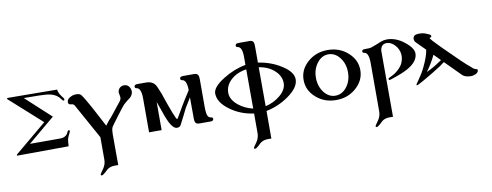

<svg xmlns="http://www.w3.org/2000/svg" viewBox="-95 -1449 6214 2424"><g transform="rotate(-10 3012.0 -237.0)"><path d="M739 -581C743 -583 745 -587 745 -593C745 -600 742 -608 736 -615C721 -634 708 -651 699 -667C684 -692 677 -714 677 -731L36 -736V-721L445 -354L46 -21C36 -13 31 -7 31 -3C31 1 35 3 44 3L695 -1C698 -31 700 -55 701 -74C703 -90 708 -108 717 -127L739 -172C746 -187 745 -197 736 -200C727 -203 719 -197 713 -182C696 -138 660 -116 605 -116H220L564 -404L243 -699L435 -697C506 -696 557 -691 588 -683C641 -670 682 -642 711 -599C722 -583 731 -577 739 -581Z M1590 -592C1574 -623 1550 -638 1517 -638C1472 -638 1436 -604 1436 -559C1436 -546 1446 -513 1446 -498C1446 -479 1440 -462 1427 -446L1278 -259C1271 -256 1247 -228 1208 -175C1119 -346 1053 -469 1009 -542C991 -573 978 -592 971 -601C960 -621 937 -631 903 -631C882 -631 864 -628 849 -622C804 -605 782 -581 782 -550C782 -545 783 -541 784 -537C789 -524 800 -518 819 -517C838 -516 852 -509 861 -494L1110 -44V244C1110 274 1103 303 1089 330C1082 345 1069 364 1052 387C1039 404 1032 416 1032 422C1032 430 1036 434 1045 434C1055 434 1070 425 1091 406L1127 372C1155 351 1187 341 1222 341H1271L1270 -51C1270 -86 1273 -114 1280 -135C1285 -148 1316 -192 1374 -268C1429 -341 1464 -385 1479 -401C1517 -434 1546 -457 1567 -472C1590 -495 1601 -521 1601 -548C1601 -563 1597 -577 1590 -592Z M2532 -47C2513 -50 2499 -58 2491 -71C2479 -92 2473 -133 2473 -192V-315V-548C2473 -578 2468 -599 2457 -610C2448 -619 2432 -624 2409 -624H2272C2244 -624 2230 -615 2230 -597C2230 -584 2237 -576 2252 -574C2291 -569 2311 -522 2311 -435C2256 -350 2219 -291 2199 -256C2139 -152 2108 -100 2106 -100C2092 -99 2045 -219 1964 -459C1939 -522 1921 -562 1909 -577C1885 -608 1848 -624 1799 -624H1686C1659 -624 1646 -615 1646 -596C1646 -583 1653 -576 1667 -574C1706 -569 1726 -522 1726 -435V2H1887V-359L1899 -325C1941 -200 1973 -117 1994 -77C2024 -21 2054 7 2084 7C2107 7 2123 -1 2133 -17C2176 -100 2211 -168 2237 -223L2311 -343L2312 -74C2312 -13 2330 2 2375 2H2513C2540 2 2553 -7 2553 -26C2553 -38 2546 -45 2532 -47Z M3665 -336C3665 -401 3618 -462 3523 -521C3436 -576 3339 -611 3232 -626V-838C3232 -898 3216 -913 3169 -913H3033C3006 -913 2993 -904 2993 -886C2993 -873 3000 -866 3014 -864C3053 -859 3072 -813 3072 -726V-625C2973 -607 2876 -569 2782 -510C2683 -448 2633 -390 2633 -336C2633 -259 2679 -188 2771 -121C2859 -56 2960 -17 3073 -2V251C3073 280 3066 309 3053 336C3045 351 3033 370 3016 393C3003 410 2996 422 2996 427C2996 435 3000 439 3008 439C3019 439 3034 430 3055 411L3090 378C3118 357 3150 347 3185 347H3233V-6C3336 -27 3431 -67 3518 -128C3616 -196 3665 -265 3665 -336ZM3508 -315C3508 -259 3479 -207 3421 -159C3368 -114 3305 -84 3233 -67L3232 -567C3314 -554 3380 -524 3431 -477C3482 -430 3508 -376 3508 -315ZM3073 -65C3002 -81 2939 -111 2885 -156C2826 -205 2797 -258 2797 -315C2797 -378 2822 -432 2873 -479C2924 -526 2990 -556 3072 -568Z M4489 -310C4489 -398 4453 -473 4382 -536C4311 -599 4226 -630 4125 -630C4025 -630 3939 -599 3868 -536C3797 -473 3762 -398 3762 -310C3762 -221 3797 -146 3868 -83C3939 -20 4025 11 4125 11C4226 11 4311 -20 4382 -83C4453 -146 4489 -221 4489 -310ZM4331 -310C4331 -237 4311 -174 4271 -122C4231 -71 4182 -45 4125 -45C4068 -45 4020 -71 3980 -122C3940 -174 3920 -237 3920 -310C3920 -383 3940 -445 3980 -497C4020 -549 4068 -575 4125 -575C4182 -575 4231 -549 4271 -497C4311 -445 4331 -383 4331 -310Z M5211 -390C5214 -438 5179 -490 5107 -547C5036 -604 4962 -632 4885 -632C4859 -632 4833 -627 4806 -617L4744 -591C4705 -576 4681 -567 4672 -565C4655 -561 4628 -559 4593 -560C4567 -561 4554 -553 4554 -536C4554 -524 4561 -517 4575 -515C4614 -510 4633 -464 4633 -377V247C4633 276 4626 305 4613 332C4605 347 4593 366 4576 389C4563 406 4556 418 4556 423C4556 431 4560 435 4569 435C4579 435 4594 426 4615 407L4650 374C4676 353 4707 343 4744 343H4793L4792 -383V-509C4801 -561 4828 -587 4874 -587C4910 -587 4944 -571 4976 -538C5011 -502 5031 -458 5034 -406C5037 -362 5019 -303 4992 -268C4965 -234 4934 -206 4897 -183C4882 -174 4860 -163 4832 -150C4824 -147 4820 -142 4820 -135C4820 -126 4825 -122 4835 -122C4838 -122 4842 -123 4845 -124C4948 -157 5023 -187 5071 -214C5161 -264 5208 -323 5211 -390Z M5849 9C5870 10 5891 5 5911 -4C5936 -15 5948 -30 5949 -50C5950 -60 5944 -66 5931 -67C5918 -69 5907 -74 5896 -83L5866 -110C5833 -133 5726 -235 5546 -415C5462 -499 5420 -546 5420 -556C5420 -557 5421 -558 5422 -558C5438 -560 5446 -566 5446 -576C5446 -579 5445 -582 5444 -585C5439 -598 5411 -607 5384 -618C5362 -628 5335 -633 5303 -633C5272 -633 5250 -628 5238 -619C5226 -608 5220 -594 5220 -578C5220 -560 5227 -544 5242 -529L5353 -418C5345 -362 5320 -291 5278 -204C5255 -155 5226 -108 5193 -62C5167 -26 5154 -6 5154 -1C5154 1 5155 3 5156 4C5162 8 5195 -7 5255 -42C5358 -101 5435 -148 5487 -183C5508 -198 5528 -212 5545 -225L5743 -26C5765 -4 5800 8 5849 9ZM5514 -256C5453 -215 5415 -191 5399 -183C5362 -163 5333 -148 5312 -139C5356 -197 5396 -264 5432 -339Z"/></g></svg>

Font: GFS Jackson
Style: Regular
Weight: 400
Designer: George Matthiopoulos
Foundry: George Matthiopoulos
Version: Version 1.0